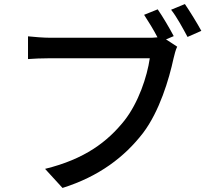

<svg xmlns="http://www.w3.org/2000/svg" viewBox="-20 -882 1040 946"><path d="M891 -862 823 -834C851 -799 882 -741 904 -700L972 -730C952 -767 915 -827 891 -862ZM853 -652 798 -688 836 -704C816 -742 782 -800 757 -836L690 -809C711 -777 737 -735 756 -698C740 -696 724 -696 711 -696C661 -696 292 -696 227 -696C194 -696 147 -700 118 -703V-591C144 -593 184 -595 226 -595C292 -595 659 -595 718 -595C705 -504 662 -376 593 -288C510 -184 398 -98 202 -50L288 44C469 -13 594 -109 685 -227C766 -334 813 -492 835 -594C840 -614 845 -636 853 -652Z"/></svg>

Font: Noto Sans TC Medium
Style: Regular
Weight: 500
Designer: Ryoko NISHIZUKA 西塚涼子 (kana, bopomofo & ideographs); Paul D. Hunt (Latin, Greek & Cyrillic); Sandoll Communications 산돌커뮤니
Foundry: Adobe
Version: Version 2.004;hotconv 1.0.118;makeotfexe 2.5.65603